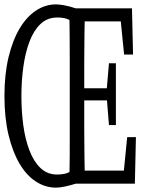

<svg xmlns="http://www.w3.org/2000/svg" viewBox="-38 -775 655 880"><path d="M60.1 -335Q60.1 -265.1 68.8 -200.4Q77.6 -135.7 97.2 -85Q116.7 -34.2 147.9 -4.6Q179.2 24.9 223.1 24.9Q249 24.9 267.1 19Q285.2 13.2 309.1 -5.9V66.9Q281.7 75.2 258.8 80.1Q235.8 85 218.3 85Q169.9 85 127 57.4Q84 29.8 52 -24.2Q20 -78.1 1.2 -156.2Q-17.6 -234.4 -17.6 -335Q-17.6 -435.1 1.2 -512.9Q20 -590.8 52 -644.5Q84 -698.2 127 -726.6Q169.9 -754.9 218.3 -754.9Q233.9 -754.9 256.8 -750.7Q279.8 -746.6 309.1 -736.8V-664.1Q285.2 -683.1 267.1 -689Q249 -694.8 224.1 -694.8Q179.2 -694.8 147.9 -665.3Q116.7 -635.7 97.4 -585Q78.1 -534.2 69.1 -469.5Q60.1 -404.8 60.1 -335ZM279.8 66.9Q281.2 5.9 281.5 -55.4Q281.7 -116.7 281.7 -179.7Q281.7 -242.7 281.7 -305.2V-364.3Q281.7 -426.8 281.7 -488.8Q281.7 -550.8 281.2 -613.3Q280.8 -675.8 279.8 -736.8H351.1Q350.1 -676.8 349.1 -614.7Q348.1 -552.7 348.1 -490.2Q348.1 -427.7 348.1 -364.3V-319.3Q348.1 -251 348.1 -185.5Q348.1 -120.1 349.1 -57.6Q350.1 4.9 351.1 66.9ZM461.4 -201.7 450.7 -335V-359.4L461.4 -484.9H493.2V-201.7ZM315.9 -314.9V-370.6H473.1V-314.9ZM530.8 -524.9 515.6 -676.8H315.9V-736.8H566.9L571.8 -524.9ZM544.9 -146.5H585L580.1 66.9H315.9V6.8H529.8Z"/></svg>

Font: Scarab Serif
Style: Condensed
Weight: 400
Designer: John Roberts
Foundry: Scarab
Version: 1.0